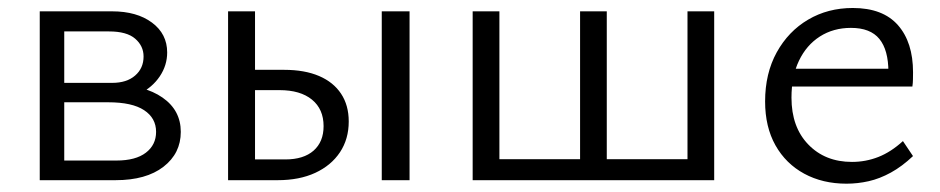

<svg xmlns="http://www.w3.org/2000/svg" viewBox="-20 -442 2306 471"><path d="M77.5 0V-414.2H254.9Q315.7 -414.2 352.9 -386.5Q390.1 -358.8 390.1 -313.3Q390.1 -281.7 371.9 -254.6Q353.6 -227.5 321.9 -211.7Q290.1 -195.9 248 -195.9L258.4 -233.9Q333.7 -233.9 378.6 -202.7Q423.5 -171.5 423.5 -118.5Q423.5 -65.8 381 -32.9Q338.5 0 263.5 0ZM137.6 -48.2H265.7Q312.7 -48.2 337.8 -67.4Q362.9 -86.6 362.9 -118.5Q362.9 -152.4 333.5 -171.7Q304.2 -191.1 245.3 -191.1H119V-238.7H255.1Q290.9 -238.7 311.5 -256.7Q332.2 -274.6 332.2 -303.5Q332.2 -329.2 311.7 -347Q291.2 -364.9 247.4 -364.9H137.6Z M539.5 0V-414.2H605.6V-50.9H679.9Q724.7 -50.9 749.3 -72.5Q773.8 -94.2 773.8 -132.5Q773.8 -174.3 745.3 -197.6Q716.8 -220.9 665.6 -220.9H587V-270.7H677.1Q727.3 -270.7 762.6 -255.6Q797.9 -240.5 816.7 -212.1Q835.5 -183.7 835.5 -144Q835.5 -101 814 -68.5Q792.4 -36.1 753.4 -18Q714.4 0 661.4 0ZM916.5 0V-414.2H984.7V0Z M1171.8 0V-51.5H1436.9V0ZM1139.5 0V-414.2H1205.1V0ZM1666.5 0V-414.2H1732V0ZM1434.2 0V-51.5H1699.3V0ZM1403 0V-414.2H1468.5V0Z M2056.6 8.6Q1998.1 8.6 1952.9 -15.9Q1907.7 -40.4 1882.3 -85.5Q1856.9 -130.7 1856.9 -193.1Q1856.9 -261.9 1885.4 -313.6Q1914 -365.3 1962.4 -393.8Q2010.9 -422.4 2072 -422.4Q2145.7 -422.4 2182.8 -380.3Q2219.8 -338.2 2219.8 -264.6Q2219.8 -256.5 2219.6 -247.5Q2219.5 -238.4 2218.2 -229.8H2159.4V-265.2Q2159.4 -319.4 2137.2 -346.5Q2115.1 -373.6 2067.5 -373.6Q2024.4 -373.6 1991.3 -352.5Q1958.2 -331.3 1939.9 -292.9Q1921.6 -254.5 1921.6 -202.4Q1921.6 -130.1 1962.9 -87.5Q2004.1 -44.8 2070 -44.8Q2103.9 -44.8 2134.9 -57Q2165.8 -69.2 2195 -95.9L2219.7 -59.1Q2192.8 -33.7 2165.5 -18.7Q2138.1 -3.6 2111 2.5Q2083.9 8.6 2056.6 8.6ZM1895.5 -229.8 1904.1 -273.4H2208.8V-229.8Z"/></svg>

Font: Ysabeau
Style: Bold
Weight: 700
Designer: Christian Thalmann (Catharsis Fonts)
Version: Version 2.000;gftools[0.9.27.dev2+g8671c4b]